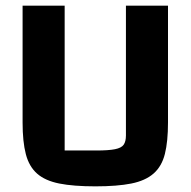

<svg xmlns="http://www.w3.org/2000/svg" viewBox="-20 -645 676 680"><path d="M318 15Q240 15 190 5Q140 -5 111.5 -30Q83 -55 71.5 -99Q60 -143 60 -211V-625H209V-112H322Q364 -112 387 -116.5Q410 -121 418 -132.5Q426 -144 426 -165V-625H575V-211Q575 -144 564 -100Q553 -56 524 -30.5Q495 -5 445 5Q395 15 318 15Z"/></svg>

Font: Changa ExtraLight SemiBold
Style: Regular
Weight: 600
Version: Version 3.002; ttfautohint (v1.8.2)